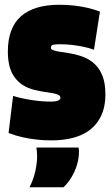

<svg xmlns="http://www.w3.org/2000/svg" viewBox="-20 -580 470 807"><path d="M16 -21 35 -177Q50 -172 70.5 -167.5Q91 -163 113 -159.5Q135 -156 156 -154.5Q177 -153 194 -153Q215 -153 224.5 -157.5Q234 -162 234 -169Q234 -177 225 -181.5Q216 -186 200.5 -188.5Q185 -191 165.5 -194Q146 -197 125 -202Q97 -209 76 -222.5Q55 -236 40.5 -256.5Q26 -277 19.5 -303.5Q13 -330 13 -363Q13 -463 68 -511.5Q123 -560 230 -560Q262 -560 292.5 -556.5Q323 -553 350.5 -546.5Q378 -540 400 -531L375 -371Q353 -379 330.5 -383.5Q308 -388 284 -391Q260 -394 233 -394Q215 -394 204.5 -392Q194 -390 194 -380Q194 -374 199.5 -371Q205 -368 215.5 -365.5Q226 -363 242 -361Q258 -359 278 -355Q307 -350 333 -339.5Q359 -329 379 -310Q399 -291 411 -260.5Q423 -230 423 -183Q423 -142 412 -110.5Q401 -79 381 -56Q361 -33 333.5 -18.5Q306 -4 271 3Q236 10 196 10Q163 10 132.5 6.5Q102 3 73.5 -3.5Q45 -10 16 -21ZM104 207Q121 174 128.5 139.5Q136 105 136 75Q136 65 135 56.5Q134 48 133 40H310Q311 44 311.5 48Q312 52 312 56Q312 85 303.5 113Q295 141 280.5 165Q266 189 247 207Z"/></svg>

Font: Georama SemiCondensed Black
Style: Regular
Weight: 900
Width: 4
Designer: Jean-Baptiste Levee
Foundry: Production Type
Version: Version 1.001